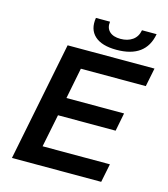

<svg xmlns="http://www.w3.org/2000/svg" viewBox="-128 -991 952 1091"><g transform="rotate(15 348.0 -446.0)"><path d="M196 -109H592L570 0H45L185 -700H696L674 -591H292L256 -409H595L574 -302H235ZM459 -747Q372 -747 330.5 -785Q289 -823 300 -892H383Q378 -855 400 -834Q422 -813 465 -813Q507 -813 535.5 -833Q564 -853 571 -892H657Q631 -747 459 -747Z"/></g></svg>

Font: Montserrat SemiBold
Style: Italic
Weight: 600
Italic angle: -11.3°
Designer: Julieta Ulanovsky
Foundry: Julieta Ulanovsky
Version: Version 9.000; ttfautohint (v1.8.4.7-5d5b)